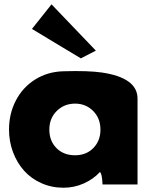

<svg xmlns="http://www.w3.org/2000/svg" viewBox="-20 -860 749 895"><path d="M128.9 -725.1 220.2 -839.8 426.8 -624 356.9 -587.9ZM22 -255.9Q22 -330.1 54 -391.6Q85.9 -453.1 144 -489.5Q202.1 -525.9 275.9 -527.8Q390.1 -531.2 454.6 -522Q620.6 -497.6 621.1 -400.9V0H458Q455.6 -52.2 445.8 -58.1Q416 -25.4 371.1 -5.1Q326.2 15.1 275.9 15.1Q220.7 15.1 173.1 -6.1Q125.5 -27.3 92.5 -64Q59.6 -100.6 40.8 -150.4Q22 -200.2 22 -255.9ZM330.1 -136.2Q381.8 -136.2 415 -169.9Q448.2 -203.6 448.2 -255.9Q448.2 -308.6 414.1 -342.8Q379.9 -377 330.1 -377Q279.3 -377 244.6 -342.8Q210 -308.6 210 -255.9Q210 -203.1 243.2 -169.7Q276.4 -136.2 330.1 -136.2Z"/></svg>

Font: Hussar Preview
Style: Bold
Weight: 700
Foundry: Cannot Into Space Fonts, PlusOne Fonts
Version: Version 2.29RC2 "Millennial"